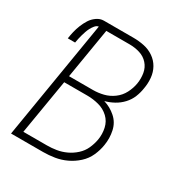

<svg xmlns="http://www.w3.org/2000/svg" viewBox="-172 -857 921 979"><g transform="rotate(30 288.0 -367.5)"><path d="M34 0H223Q256 0 290 -5.5Q324 -11 356 -26Q388 -41 415 -65.5Q442 -90 456.5 -122.5Q471 -155 476 -188Q483 -231 474 -272.5Q465 -314 434 -341.5Q403 -369 363 -381Q390 -388 415.5 -402Q441 -416 461 -437.5Q481 -459 491.5 -485Q502 -511 506 -538Q512 -570 509 -602Q506 -634 491 -660.5Q476 -687 450.5 -704.5Q425 -722 394 -728.5Q363 -735 330 -735H156Q135 -735 115.5 -721.5Q96 -708 84 -689Q72 -670 63.5 -649Q55 -628 50 -607Q45 -586 42 -565H85Q87 -577 89.5 -589Q92 -601 95.5 -613Q99 -625 103 -637Q107 -649 113 -660.5Q119 -672 128 -683Q137 -694 149 -696ZM144 -401 193 -696H330Q362 -696 391 -687Q420 -678 439.5 -656Q459 -634 464 -604Q469 -574 464 -543Q459 -513 444 -484Q429 -455 402.5 -435.5Q376 -416 345.5 -408.5Q315 -401 285 -401ZM223 -39H84L138 -362H274Q309 -362 342.5 -353Q376 -344 400.5 -321Q425 -298 432.5 -264Q440 -230 434 -195Q429 -167 417 -140.5Q405 -114 382.5 -93.5Q360 -73 333 -60.5Q306 -48 278 -43.5Q250 -39 223 -39Z"/></g></svg>

Font: Iosevka Sparkle Extralight
Style: Italic
Weight: 200
Italic angle: -9°
Designer: Belleve Invis
Foundry: Belleve Invis
Version: Version 4.5.0; ttfautohint (v1.8.3)